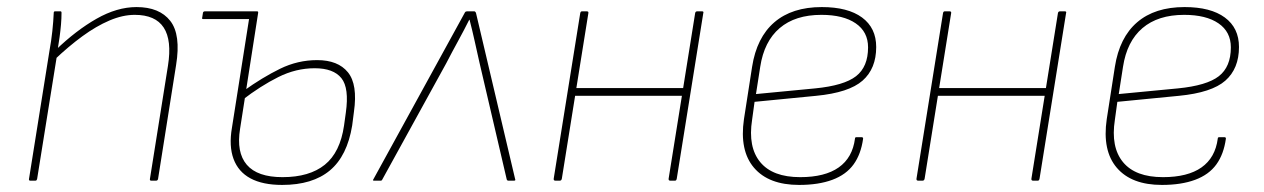

<svg xmlns="http://www.w3.org/2000/svg" viewBox="-20 -511 3576 543"><path d="M408 0Q403 0 404 -5L455 -325Q478 -469 361 -469Q327 -469 289.5 -453Q252 -437 213 -408.5Q174 -380 133 -341L137 -369Q195 -425 253 -458Q311 -491 366 -491Q431 -491 461.5 -452Q492 -413 478 -327L427 -5Q426 0 421 0ZM66 0Q61 0 62 -5L120 -368Q125 -395 128 -423Q131 -451 132 -475Q132 -479 136 -479H151Q154 -479 154 -475Q154 -459 152.5 -441.5Q151 -424 148.5 -406Q146 -388 143 -370L142 -360L85 -5Q84 -2 83 -1Q82 0 79 0Z M555 -457Q550 -457 552 -462L554 -475Q555 -479 560 -479H698L694 -457ZM778 12Q723 12 688.5 -6.5Q654 -25 640.5 -61.5Q627 -98 636 -150L687 -474Q688 -479 692 -479H707Q711 -479 710 -474L659 -147Q648 -80 678 -45Q708 -10 779 -10Q855 -10 898.5 -45Q942 -80 953 -156L958 -192Q968 -262 945.5 -290Q923 -318 870 -318Q817 -318 767 -293Q717 -268 665 -228L669 -254Q722 -292 772 -316.5Q822 -341 877 -341Q936 -341 964 -306.5Q992 -272 981 -195L976 -156Q962 -70 913 -29Q864 12 778 12Z M1038 0Q1033 0 1036 -4L1295 -476Q1297 -479 1301 -479H1321Q1324 -479 1326 -475L1437 -4Q1439 0 1433 0H1418Q1414 0 1413 -4L1336 -334Q1329 -365 1322.5 -394.5Q1316 -424 1308 -455H1307Q1292 -425 1275 -394Q1258 -363 1242 -332L1061 -3Q1060 0 1056 0Z M1876 0Q1870 0 1871 -6L1946 -474Q1947 -479 1952 -479H1965Q1971 -479 1969 -474L1894 -6Q1893 0 1889 0ZM1551 0Q1545 0 1546 -6L1621 -474Q1622 -479 1626 -479H1639Q1645 -479 1644 -474L1569 -6Q1568 0 1563 0ZM1601 -240 1604 -262H1917L1913 -240Z M2240 12Q2154 12 2112.5 -36.5Q2071 -85 2084 -174L2107 -322Q2120 -405 2170 -448Q2220 -491 2304 -491Q2378 -491 2418 -461.5Q2458 -432 2458 -378Q2458 -317 2419.5 -283Q2381 -249 2288 -240L2114 -223L2107 -172Q2095 -95 2130 -52.5Q2165 -10 2243 -10Q2313 -10 2352 -37.5Q2391 -65 2398 -119Q2398 -123 2402 -123H2417Q2421 -123 2421 -119Q2415 -75 2394 -46Q2373 -17 2334 -2.5Q2295 12 2240 12ZM2118 -245 2285 -261Q2367 -269 2401 -295.5Q2435 -322 2435 -377Q2435 -421 2400 -445Q2365 -469 2303 -469Q2229 -469 2185 -431.5Q2141 -394 2130 -322Z M2902 0Q2896 0 2897 -6L2972 -474Q2973 -479 2978 -479H2991Q2997 -479 2995 -474L2920 -6Q2919 0 2915 0ZM2577 0Q2571 0 2572 -6L2647 -474Q2648 -479 2652 -479H2665Q2671 -479 2670 -474L2595 -6Q2594 0 2589 0ZM2627 -240 2630 -262H2943L2939 -240Z M3266 12Q3180 12 3138.5 -36.5Q3097 -85 3110 -174L3133 -322Q3146 -405 3196 -448Q3246 -491 3330 -491Q3404 -491 3444 -461.5Q3484 -432 3484 -378Q3484 -317 3445.5 -283Q3407 -249 3314 -240L3140 -223L3133 -172Q3121 -95 3156 -52.5Q3191 -10 3269 -10Q3339 -10 3378 -37.5Q3417 -65 3424 -119Q3424 -123 3428 -123H3443Q3447 -123 3447 -119Q3441 -75 3420 -46Q3399 -17 3360 -2.5Q3321 12 3266 12ZM3144 -245 3311 -261Q3393 -269 3427 -295.5Q3461 -322 3461 -377Q3461 -421 3426 -445Q3391 -469 3329 -469Q3255 -469 3211 -431.5Q3167 -394 3156 -322Z"/></svg>

Font: Sofia Sans Thin
Style: Italic
Weight: 250
Italic angle: -9°
Version: Version 4.100-B